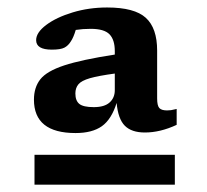

<svg xmlns="http://www.w3.org/2000/svg" viewBox="-20 -740 566 526"><path d="M377 -377Q340.5 -377 322 -395.5Q303.5 -414 299.5 -458Q285.5 -413 259 -394.2Q232.5 -375.5 187 -375.5Q73 -375.5 73 -467Q73 -500.5 90.5 -522.8Q108 -545 155.8 -560.8Q203.5 -576.5 294.5 -590.5V-600Q294.5 -631 280 -646Q265.5 -661 228.5 -661Q206.5 -661 187.5 -658Q181.5 -637.5 174 -626.5Q167 -615 156.5 -609.5Q146 -604 122 -604Q79 -604 79 -630Q79 -651 106.8 -671.8Q134.5 -692.5 179 -706Q223.5 -719.5 273.5 -719.5Q348.5 -719.5 379.5 -691.2Q410.5 -663 410.5 -601.5V-470.5Q410.5 -450.5 416.5 -444Q422.5 -437.5 437.5 -437.5Q443 -437.5 448.5 -438.2Q454 -439 464 -441.5V-398Q419 -377 377 -377ZM186.5 -484Q186.5 -464 197.5 -455.2Q208.5 -446.5 237 -446.5Q266 -446.5 280.2 -459.2Q294.5 -472 294.5 -493V-538.5Q250 -532.5 226.5 -525.8Q203 -519 194.8 -509Q186.5 -499 186.5 -484ZM74.5 -234V-316H459V-234Z"/></svg>

Font: Newsreader Caption SemiBold
Style: Regular
Weight: 600
Designer: Hugues Gentile
Foundry: Production Type
Version: Version 1.001